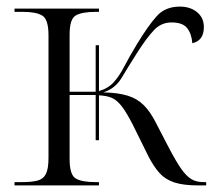

<svg xmlns="http://www.w3.org/2000/svg" viewBox="-20 -562 655 582"><path d="M24 0V-10H47Q76 -10 93.5 -14.5Q111 -19 119 -34.5Q127 -50 127 -83V-455Q127 -503 108.5 -514.5Q90 -526 51 -526H24V-536H280V-526H269Q228 -526 209.5 -515Q191 -504 191 -458V-284H270V-425H280V-286Q308 -294 325 -313Q342 -332 357 -361Q372 -390 395 -428Q429 -484 455 -513Q481 -542 525 -542Q557 -542 577.5 -525Q598 -508 598 -480Q598 -439 563 -431Q561 -459 547.5 -476.5Q534 -494 500 -494Q469 -494 447 -471Q425 -448 395 -401Q369 -360 349 -326.5Q329 -293 293 -282Q338 -281 367 -272Q396 -263 416 -243Q436 -223 453 -189L493 -112Q514 -72 529.5 -50Q545 -28 560 -19Q575 -10 597 -10H605V0H580Q536 0 508.5 -9Q481 -18 463.5 -37.5Q446 -57 430 -88L382 -185Q363 -222 348.5 -240.5Q334 -259 318.5 -265.5Q303 -272 280 -273V-137H270V-274H191V-80Q191 -32 209.5 -21Q228 -10 269 -10H280V0Z"/></svg>

Font: Noto Serif Display Light
Style: Regular
Weight: 300
Designer: Monotype Design Team
Foundry: Monotype Imaging Inc.
Version: Version 2.009